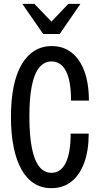

<svg xmlns="http://www.w3.org/2000/svg" viewBox="-20 -970 515 1000"><path d="M248 10Q197 10 158 -14.5Q119 -39 92 -87Q65 -135 51 -204Q37 -273 37 -361Q37 -450 51 -518.5Q65 -587 92.5 -634Q120 -681 159.5 -705.5Q199 -730 249 -730Q310 -730 353 -696Q396 -662 419.5 -599Q443 -536 443 -446H350Q350 -548 324 -599Q298 -650 248 -650Q211 -650 185 -619Q159 -588 146 -524.5Q133 -461 133 -363Q133 -265 146 -199.5Q159 -134 184.5 -102Q210 -70 248 -70Q297 -70 322.5 -122Q348 -174 348 -274H442Q442 -186 418.5 -122Q395 -58 351.5 -24Q308 10 248 10ZM205 -793 96 -950H159L284 -820H212L336 -950H399L291 -793Z"/></svg>

Font: Instrument Sans Condensed Medium
Style: Regular
Weight: 500
Width: 3
Designer: Rodrigo Fuenzalida
Foundry: fragTYPE
Version: Version 1.000;gftools[0.9.28]